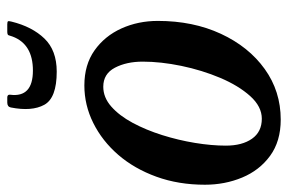

<svg xmlns="http://www.w3.org/2000/svg" viewBox="-154 -630 792 528"><g transform="rotate(-90 242.0 -366.0)"><path d="M-2 -198.5Q-2 -271 20 -331.8Q42 -392.5 80.2 -436.8Q118.5 -481 167.8 -505.5Q217 -530 271 -530Q328 -530 367.5 -502Q407 -474 427.8 -428Q448.5 -382 448.5 -328Q448.5 -231 413 -154.5Q377.5 -78 316.2 -34Q255 10 177 10Q117.5 10 77.5 -19.2Q37.5 -48.5 17.8 -96Q-2 -143.5 -2 -198.5ZM105.5 -141Q105.5 -96 124.5 -69Q143.5 -42 179.5 -42Q213 -42 241.8 -74Q270.5 -106 291.8 -156.2Q313 -206.5 324.8 -263.2Q336.5 -320 336.5 -369.5Q336.5 -414 319.8 -446Q303 -478 267.5 -478Q238 -478 213 -456Q188 -434 168.2 -397.2Q148.5 -360.5 134.5 -316Q120.5 -271.5 113 -225.8Q105.5 -180 105.5 -141ZM309 -606Q236.5 -606 217.8 -640.2Q199 -674.5 210.5 -732.5Q212.5 -742 224 -742H238Q246.5 -742 245.5 -734Q237.5 -671.5 312 -671.5Q384.5 -671.5 405.5 -727.5Q408 -734.5 409 -738.2Q410 -742 419 -742H439Q446.5 -742 447.5 -739.8Q448.5 -737.5 446.5 -730Q432.5 -673.5 400 -639.8Q367.5 -606 309 -606Z"/></g></svg>

Font: Besley* Narrow Medium
Style: Italic
Weight: 500
Width: 4
Italic angle: -13°
Designer: Owen Earl
Foundry: indestructible type*
Version: Version 3.000; ttfautohint (v1.8.3)